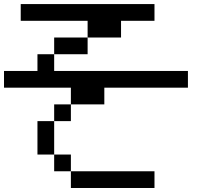

<svg xmlns="http://www.w3.org/2000/svg" viewBox="-20 -937 1040 957"><path d="M750 -916.7V-833.3H583.3V-750H416.7V-833.3H83.3V-916.7ZM0 -500V-583.3H166.7V-666.7H250V-583.3H916.7V-500H500V-416.7H333.3V-500ZM750 -83.3V0H333.3V-83.3ZM166.7 -166.7V-333.3H250V-166.7ZM333.3 -166.7V-83.3H250V-166.7ZM333.3 -416.7V-333.3H250V-416.7ZM250 -666.7V-750H416.7V-666.7Z"/></svg>

Font: GalmuriMono11 Regular
Style: Regular
Weight: 400
Designer: Lee Minseo (quiple)
Version: Version 2.399;hotconv 1.1.1;makeotfexe 2.6.0 DEVELOPMENT